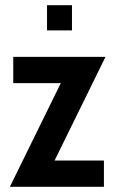

<svg xmlns="http://www.w3.org/2000/svg" viewBox="-20 -719 441 739"><path d="M18 0 214 -399H31V-500H386L190 -101H380V0ZM161 -602V-699H257V-602Z"/></svg>

Font: Cabin Condensed
Style: Bold
Weight: 700
Width: 3
Designer: Pablo Impallari
Foundry: Pablo Impallari. http://www.impallari.com Igino Marini. http://www.ikern.com
Version: Version 3.001; ttfautohint (v1.8.3)